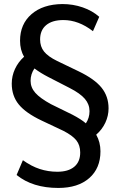

<svg xmlns="http://www.w3.org/2000/svg" viewBox="-20 -739 594 948"><path d="M455 -74Q476 -37 476 8Q476 92 420.5 140.5Q365 189 268 189Q141 189 62 125L93 52Q135 82 176.5 95.5Q218 109 263 109Q317 109 346.5 84.5Q376 60 376 14Q376 -22 357 -46Q338 -70 293 -93L185 -144Q107 -181 72.5 -223.5Q38 -266 38 -326Q38 -364 54 -398.5Q70 -433 99 -459Q79 -492 79 -538Q79 -620 135.5 -669Q192 -718 288 -719Q341 -719 388.5 -702.5Q436 -686 470 -656L439 -585Q368 -640 293 -640Q238 -640 208 -615Q178 -590 178 -544Q178 -509 197.5 -484.5Q217 -460 262 -438L368 -387Q447 -349 481.5 -306Q516 -263 516 -204Q516 -167 500 -133Q484 -99 455 -74ZM404 -130Q422 -157 422 -190Q422 -224 399 -251Q376 -278 323 -305L218 -359Q181 -378 150 -401Q131 -373 131 -340Q131 -307 154.5 -280.5Q178 -254 231 -225L337 -173Q381 -150 404 -130Z"/></svg>

Font: Muli SemiBold
Style: Regular
Weight: 600
Designer: Vernon Adams
Foundry: Vernon Adams
Version: Version 2.000